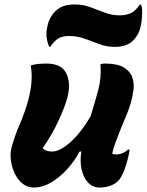

<svg xmlns="http://www.w3.org/2000/svg" viewBox="-20 -834 660 864"><path d="M118 -539Q130 -544 149.5 -546Q169 -548 189 -548Q257 -548 278.5 -503.5Q300 -459 283 -394Q271 -351 243.5 -291Q216 -231 172 -167Q187 -152 214 -152Q249 -152 295.5 -193Q342 -234 387 -309Q407 -372 422 -428.5Q437 -485 432 -545Q441 -548 452 -548Q508 -548 537 -530.5Q566 -513 575 -486.5Q584 -460 581 -432Q574 -374 548.5 -314.5Q523 -255 503 -201Q491 -172 485 -142Q493 -139 503 -139Q531 -139 557 -161H563Q562 -144 555 -119Q547 -88 540 -70Q533 -52 525 -38Q512 -14 486 -2Q460 10 428 10Q398 10 377 -12Q356 -34 347.5 -70.5Q339 -107 346 -152H338Q316 -110 282.5 -73Q249 -36 210 -13Q171 10 132 10Q103 10 81 -8Q59 -26 46 -54Q33 -82 29 -113Q25 -144 32 -170Q47 -225 69.5 -276.5Q92 -328 107 -383Q131 -473 118 -539ZM518 -765Q548 -765 569 -775Q590 -785 609 -813H615Q619 -803 619.5 -790Q620 -777 619 -761Q618 -736 612.5 -713.5Q607 -691 598 -676Q579 -645 554 -634Q529 -623 497 -623Q460 -623 427 -635.5Q394 -648 361 -660Q328 -672 291 -672Q260 -672 241 -660Q222 -648 207 -624H201Q196 -636 192 -652.5Q188 -669 189 -688Q190 -705 195.5 -725Q201 -745 211 -761Q227 -787 252 -800.5Q277 -814 316 -814Q353 -814 385.5 -802Q418 -790 450.5 -777.5Q483 -765 518 -765Z"/></svg>

Font: Recursive Sn Csl St XBd
Style: Italic
Weight: 800
Italic angle: -15°
Version: Version 1.079;hotconv 1.0.112;makeotfexe 2.5.65598; ttfautoh